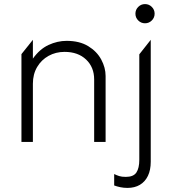

<svg xmlns="http://www.w3.org/2000/svg" viewBox="-20 -695 843 940"><path d="M85 0V-430L141 -500V-408Q174 -454.5 217.5 -474.8Q261 -495 306 -495Q369.5 -495 412 -469Q454.5 -443 475.8 -403.2Q497 -363.5 497 -323V0H441V-306Q441 -366 401.5 -403.5Q362 -441 296 -441Q253 -441 217.8 -421.5Q182.5 -402 161.8 -366.8Q141 -331.5 141 -285V0ZM604 225Q585.5 225 569 221.5Q552.5 218 539 213V157Q551 163 563.5 167Q576 171 596 171Q633.5 171 647.8 149.5Q662 128 662 87V-429L718 -500V97Q718 137.5 704.2 166Q690.5 194.5 665 209.8Q639.5 225 604 225ZM690 -581Q670.5 -581 656.8 -594.8Q643 -608.5 643 -628Q643 -647.5 656.8 -661.2Q670.5 -675 690 -675Q709.5 -675 723.2 -661.2Q737 -647.5 737 -628Q737 -608.5 723.2 -594.8Q709.5 -581 690 -581Z"/></svg>

Font: Geologica-Sharp
Style: Regular
Weight: 100
Designer: Sindre Bremnes, Frode Helland
Foundry: Monokrom Skriftforlag AS
Version: Version 1.010;gftools[0.9.28]